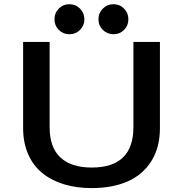

<svg xmlns="http://www.w3.org/2000/svg" viewBox="-20 -904 890 934"><path d="M245 -810Q245 -841 266 -862.2Q287 -883.5 317.5 -883.5Q348 -883.5 369.2 -862.2Q390.5 -841 390.5 -810Q390.5 -779.5 369.2 -758.5Q348 -737.5 317.5 -737.5Q287 -737.5 266 -758.5Q245 -779.5 245 -810ZM459 -810Q459 -841 480.2 -862.2Q501.5 -883.5 532 -883.5Q562.5 -883.5 583.5 -862.2Q604.5 -841 604.5 -810Q604.5 -779.5 583.5 -758.5Q562.5 -737.5 532 -737.5Q501.5 -737.5 480.2 -758.5Q459 -779.5 459 -810ZM426 11Q352 11 291.2 -7.5Q230.5 -26 186 -62Q141.5 -98 117 -153.8Q92.5 -209.5 92.5 -281V-700H221.5V-284.5Q221.5 -186.5 274 -137.8Q326.5 -89 426 -89Q629 -89 629 -285.5V-700H758V-281Q758 -186 715.8 -119.5Q673.5 -53 599.8 -21Q526 11 426 11Z"/></svg>

Font: League Mono Wide Medium
Style: Regular
Weight: 500
Width: 8
Designer: Tyler Finck
Foundry: The League of Moveable Type / Tyler Finck
Version: Version 2.210